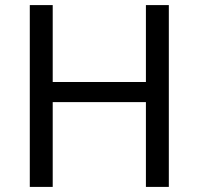

<svg xmlns="http://www.w3.org/2000/svg" viewBox="-20 -734 781 754"><path d="M643 0H553V-333H187V0H97V-714H187V-412H553V-714H643Z"/></svg>

Font: Noto Sans Soyombo
Style: Regular
Weight: 400
Designer: Monotype Design Team
Foundry: Monotype Imaging Inc.
Version: Version 2.001; ttfautohint (v1.8.4.7-5d5b)